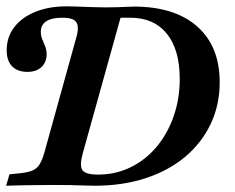

<svg xmlns="http://www.w3.org/2000/svg" viewBox="-39 -592 749 612"><path d="M132.3 -2.4Q107.3 -2.4 78.6 -2Q50 -1.6 24.6 -1.2Q-0.8 -0.8 -19.4 0L-8.9 -36.3L21.8 -39.5Q48.4 -41.9 63.3 -48Q78.2 -54 86.7 -67.3Q95.2 -80.6 102.4 -105.6L202.4 -466.1Q210.5 -491.9 208.9 -507.3Q207.3 -522.6 195.6 -529Q183.9 -535.5 159.7 -535.5Q125.8 -535.5 108.5 -524.2Q91.1 -512.9 91.1 -490.3Q91.1 -477.4 96 -466.1Q100.8 -454.8 105.2 -443.5Q109.7 -432.3 109.7 -417.7Q108.9 -392.7 92.7 -377.8Q76.6 -362.9 48.4 -362.9Q16.9 -362.9 -0.4 -380.6Q-17.7 -398.4 -17.7 -431.5Q-17.7 -473.4 6 -504.8Q29.8 -536.3 73 -554Q116.1 -571.8 173.4 -571.8Q189.5 -571.8 209.7 -571Q229.8 -570.2 252 -569.4Q274.2 -568.5 295.2 -568.5H299.2Q318.5 -568.5 334.7 -569Q350.8 -569.4 364.5 -570.2Q378.2 -571 387.9 -571Q517.7 -571 589.5 -507.7Q661.3 -444.4 661.3 -329.8Q661.3 -257.3 632.3 -196.4Q603.2 -135.5 550.4 -91.5Q497.6 -47.6 424.6 -23.8Q351.6 0 262.9 0Q244.4 0 225.8 -0.8Q207.3 -1.6 185.9 -2Q164.5 -2.4 136.3 -2.4ZM273.4 -35.5Q329 -35.5 376.6 -58.5Q424.2 -81.5 459.3 -123Q494.4 -164.5 514.1 -220.2Q533.9 -275.8 533.9 -340.3Q533.9 -433.9 492.7 -484.7Q451.6 -535.5 376.6 -535.5H345.2L225 -104Q213.7 -63.7 223.8 -49.6Q233.9 -35.5 273.4 -35.5Z"/></svg>

Font: Playfair 9pt
Style: Bold Italic
Weight: 700
Italic angle: -15.6°
Designer: Claus Eggers Sørensen
Foundry: Claus Eggers Sørensen
Version: Version 2.203